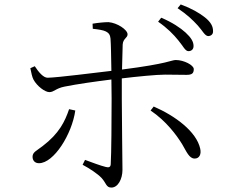

<svg xmlns="http://www.w3.org/2000/svg" viewBox="-20 -820 1040 867"><path d="M785 -638C807 -612 816 -589 831 -589C844 -589 854 -597 854 -612C854 -632 843 -650 818 -673C795 -694 758 -719 708 -740L694 -722C736 -693 764 -664 785 -638ZM873 -705C895 -681 905 -657 921 -657C934 -658 943 -666 942 -680C942 -701 932 -720 906 -741C881 -761 845 -782 796 -800L782 -783C825 -754 849 -731 873 -705ZM803 -168C822 -136 834 -104 859 -104C880 -104 890 -123 884 -149C867 -226 771 -297 674 -339L660 -321C731 -273 778 -209 803 -168ZM292 -327C273 -271 247 -217 172 -160C145 -139 127 -133 127 -112C127 -97 136 -83 156 -83C223 -83 305 -214 320 -321ZM117 -512C121 -493 125 -472 131 -461C147 -431 183 -404 203 -404C224 -404 231 -421 272 -429C326 -440 418 -453 483 -461L484 -375C484 -290 483 -123 480 -78C479 -64 470 -63 458 -66C433 -72 394 -87 364 -98L353 -76C385 -59 420 -36 439 -16C460 7 459 27 483 27C513 27 533 -12 533 -53C533 -77 530 -305 530 -373V-466C597 -474 686 -483 726 -483C766 -483 794 -482 822 -482C846 -482 855 -488 855 -508C855 -526 810 -549 774 -549C753 -549 743 -533 531 -506C532 -552 533 -595 534 -619C536 -647 556 -648 556 -665C556 -686 509 -717 470 -720C451 -720 421 -717 398 -713L399 -690C454 -684 476 -678 479 -646C481 -621 482 -561 483 -500C412 -492 243 -470 196 -469C176 -468 154 -495 137 -521Z"/></svg>

Font: Noto Serif CJK HK Light
Style: Regular
Weight: 300
Designer: Ryoko NISHIZUKA 西塚涼子 (kana & ideographs); Frank Grießhammer (Latin, Greek & Cyrillic); Wenlong ZHANG 张文龙 (bopomofo); San
Foundry: Adobe
Version: Version 2.001;hotconv 1.1.0;makeotfexe 2.6.0